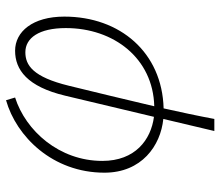

<svg xmlns="http://www.w3.org/2000/svg" viewBox="-67 -483 730 636"><g transform="rotate(-90 298.0 -165.0)"><path d="M332 -302C361 -421 400 -446 443 -446C490 -446 523 -401 523 -312C523 -153 423 -23 264 -19C286 -114 310 -211 332 -302ZM182 180H222C232 126 244 70 257 12C442 7 561 -132 561 -317C561 -422 511 -480 448 -480C385 -480 329 -440 299 -314L229 -20C153 -30 83 -82 83 -191C83 -334 183 -445 293 -480L284 -510C164 -476 44 -356 44 -184C44 -61 133 2 222 11Z"/></g></svg>

Font: Source Sans Pro Light
Style: Italic
Weight: 300
Italic angle: -11°
Designer: Paul D. Hunt
Foundry: Adobe Systems Incorporated
Version: Version 3.006;hotconv 1.0.111;makeotfexe 2.5.65597